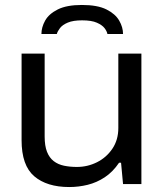

<svg xmlns="http://www.w3.org/2000/svg" viewBox="-20 -742 663 774"><path d="M259 12Q169 12 118 -31.5Q67 -75 67 -177V-526H160V-192Q160 -154 169.5 -130Q179 -106 196.5 -92.5Q214 -79 238 -74Q262 -69 290 -69Q333 -69 371 -88Q409 -107 433 -142.5Q457 -178 457 -226V-526H550V0H476L468 -86H460Q435 -49 402.5 -27.5Q370 -6 333.5 3Q297 12 259 12ZM310 -722Q373 -722 409 -704Q445 -686 460.5 -659Q476 -632 476 -605H413Q411 -616 401.5 -628.5Q392 -641 370.5 -650.5Q349 -660 311 -660Q275 -660 253.5 -651Q232 -642 222 -629Q212 -616 209 -605H147Q147 -632 162 -659Q177 -686 213 -704Q249 -722 310 -722Z"/></svg>

Font: Archivo SemiExpanded
Style: Regular
Weight: 400
Width: 6
Designer: Hector Gatti
Foundry: Omnibus-Type
Version: Version 2.001